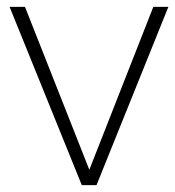

<svg xmlns="http://www.w3.org/2000/svg" viewBox="-20 -541 512 561"><path d="M8 -521 219 0H262L472 -521H428L241 -45L53 -521Z"/></svg>

Font: Montserrat ExtraLight
Style: Regular
Weight: 250
Designer: Julieta Ulanovsky
Foundry: Julieta Ulanovsky
Version: Version 4.000